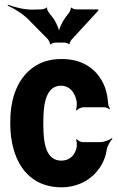

<svg xmlns="http://www.w3.org/2000/svg" viewBox="-20 -790 506 820"><path d="M165 -257V-271C165 -353 179 -424 241 -424C275 -424 299 -398 307 -359C309 -349 308 -326 304 -320L307 -318C311 -324 327 -332 337 -332H425C433 -332 443 -327 448 -323L450 -326C447 -330 442 -339 442 -347C440 -372 436 -396 428 -418C399 -491 338 -538 244 -538C207 -538 175 -531 148 -518C70 -479 24 -393 24 -271V-257C24 -220 29 -185 38 -153C65 -57 131 10 243 10C301 10 350 -13 382 -45C407 -70 430 -106 436 -152C439 -168 452 -189 460 -197L458 -200C448 -192 424 -183 408 -183H334C325 -183 311 -190 308 -196L305 -194C308 -188 309 -168 307 -159C299 -124 275 -104 242 -104C178 -104 165 -174 165 -257ZM206 -714 189 -736C186 -739 179 -753 181 -757L178 -758C177 -754 163 -750 157 -750L120 -749C85 -748 39 -760 14 -770L13 -766C36 -756 77 -732 101 -707L185 -622C188 -618 195 -605 193 -602L197 -600C198 -604 211 -608 215 -608H257C261 -608 273 -604 275 -601L277 -602C276 -605 283 -618 286 -621L400 -745V-750H305C300 -750 286 -754 285 -758L282 -756C284 -753 278 -739 275 -736L259 -715C247 -699 230 -664 230 -647H234C234 -664 218 -699 206 -714Z"/></svg>

Font: Asimov
Style: EdgeExtreme
Weight: 500
Designer: Google
Version: Version 2.000980: 2014